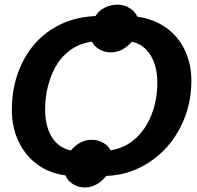

<svg xmlns="http://www.w3.org/2000/svg" viewBox="-20 -767 869 845"><path d="M497.1 -746.6Q525.4 -746.6 550 -731.7Q574.7 -716.8 584 -693.8Q659.2 -682.6 711.9 -644.5Q765.6 -606 793.9 -545.4Q822.3 -484.9 822.3 -410.6Q822.3 -301.8 773.9 -207Q725.6 -111.8 638.9 -54.2Q552.2 3.4 447.8 7.3Q406.7 58.1 352.5 58.1Q325.7 58.1 301.5 43.5Q277.3 28.8 268.1 4.9Q195.8 -4.9 142.8 -44.4Q89.8 -84 61 -145.8Q32.2 -207.5 32.2 -283.7Q32.2 -398.9 78.1 -491.2Q124 -584.5 207.5 -638.2Q291 -691.9 399.9 -696.3Q413.6 -719.2 440.2 -732.9Q466.8 -746.6 497.1 -746.6ZM672.4 -401.9Q672.4 -476.1 642.3 -524.4Q612.3 -572.8 560.1 -583Q519 -536.6 468.3 -536.6Q440.9 -536.6 417.7 -549.6Q394.5 -562.5 384.8 -583.5Q321.8 -575.2 275.9 -536.1Q244.6 -509.8 223.1 -470.7Q201.7 -431.6 190.2 -384.3Q178.7 -336.9 178.7 -284.7Q178.7 -210.4 208.5 -163.1Q238.3 -115.7 292 -105Q332.5 -151.9 383.8 -151.9Q410.6 -151.9 433.8 -138.9Q457 -126 466.8 -105.5Q528.8 -115.2 574.7 -155.8Q606 -183.1 627.7 -221.7Q649.4 -260.3 660.9 -306.4Q672.4 -352.5 672.4 -401.9Z"/></svg>

Font: Arimo
Style: Italic
Weight: 400
Italic angle: -12°
Designer: Steve Matteson
Foundry: Monotype Imaging Inc.
Version: Version 1.33